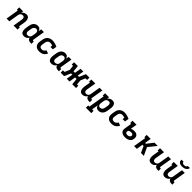

<svg xmlns="http://www.w3.org/2000/svg" viewBox="710 -3227 5929 5929"><g transform="rotate(45 3675.0 -262.5)"><path d="M31 0 100 -419H62V-520H237L224 -444Q238 -464 255 -480Q272 -496 292.5 -507Q313 -518 335 -523Q357 -528 379 -528Q407 -528 432 -519Q457 -510 473.5 -491Q490 -472 498.5 -447Q507 -422 510 -395.5Q513 -369 511 -341.5Q509 -314 504 -287L473 -101H511L512 0H337L387 -303Q389 -318 390 -332.5Q391 -347 389 -361Q387 -375 381.5 -388Q376 -401 366.5 -410Q357 -419 343 -423Q329 -427 315 -427Q295 -427 275.5 -420.5Q256 -414 241 -400.5Q226 -387 217 -368Q208 -349 205 -330L151 0Z M789 8Q761 8 735.5 -0.5Q710 -9 693 -28Q676 -47 667.5 -72Q659 -97 656 -123.5Q653 -150 655 -177.5Q657 -205 661 -233L678 -333Q682 -357 689 -381Q696 -405 708 -427.5Q720 -450 738 -469.5Q756 -489 778 -502.5Q800 -516 824.5 -522Q849 -528 873 -528Q897 -528 920.5 -522Q944 -516 961.5 -501Q979 -486 990.5 -466Q1002 -446 1007 -423L1023 -520H1143L1078 -129Q1077 -121 1077.5 -114Q1078 -107 1082.5 -102Q1087 -97 1093.5 -95Q1100 -93 1108 -93H1126V8H1091Q1066 8 1043 3.5Q1020 -1 1001 -12.5Q982 -24 970 -43.5Q958 -63 955 -87Q942 -65 923.5 -46.5Q905 -28 883 -15.5Q861 -3 836.5 2.5Q812 8 789 8ZM853 -93Q873 -93 893 -99Q913 -105 930 -118.5Q947 -132 956 -151Q965 -170 968 -190L985 -290Q987 -306 988.5 -322Q990 -338 987.5 -353.5Q985 -369 978.5 -383Q972 -397 962 -407.5Q952 -418 936.5 -422.5Q921 -427 905 -427Q885 -427 864.5 -418.5Q844 -410 829 -394Q814 -378 806.5 -357.5Q799 -337 795 -317L779 -217Q776 -202 775 -187Q774 -172 776.5 -158Q779 -144 784.5 -131.5Q790 -119 800 -109.5Q810 -100 824 -96.5Q838 -93 853 -93Z M1468 8Q1435 8 1403.5 2.5Q1372 -3 1345 -17Q1318 -31 1298 -54.5Q1278 -78 1267.5 -107Q1257 -136 1256.5 -168Q1256 -200 1261 -233L1278 -333Q1282 -360 1291.5 -386Q1301 -412 1318 -435.5Q1335 -459 1357.5 -477.5Q1380 -496 1406 -507.5Q1432 -519 1459 -523.5Q1486 -528 1513 -528Q1543 -528 1572 -523.5Q1601 -519 1628.5 -511.5Q1656 -504 1682.5 -494.5Q1709 -485 1735 -472L1713 -339H1608L1619 -405Q1594 -414 1568 -420.5Q1542 -427 1515 -427Q1494 -427 1472 -419.5Q1450 -412 1433.5 -396Q1417 -380 1408 -359Q1399 -338 1395 -317L1379 -217Q1375 -193 1376.5 -169.5Q1378 -146 1390 -128Q1402 -110 1423 -101.5Q1444 -93 1468 -93Q1487 -93 1507 -98Q1527 -103 1544.5 -115Q1562 -127 1574.5 -144Q1587 -161 1596 -180L1700 -143Q1686 -110 1662 -80Q1638 -50 1606 -29.5Q1574 -9 1538 -0.5Q1502 8 1468 8Z M1989 8Q1961 8 1935.5 -0.5Q1910 -9 1893 -28Q1876 -47 1867.5 -72Q1859 -97 1856 -123.5Q1853 -150 1855 -177.5Q1857 -205 1861 -233L1878 -333Q1882 -357 1889 -381Q1896 -405 1908 -427.5Q1920 -450 1938 -469.5Q1956 -489 1978 -502.5Q2000 -516 2024.5 -522Q2049 -528 2073 -528Q2097 -528 2120.5 -522Q2144 -516 2161.5 -501Q2179 -486 2190.5 -466Q2202 -446 2207 -423L2223 -520H2343L2278 -129Q2277 -121 2277.5 -114Q2278 -107 2282.5 -102Q2287 -97 2293.5 -95Q2300 -93 2308 -93H2326V8H2291Q2266 8 2243 3.5Q2220 -1 2201 -12.5Q2182 -24 2170 -43.5Q2158 -63 2155 -87Q2142 -65 2123.5 -46.5Q2105 -28 2083 -15.5Q2061 -3 2036.5 2.5Q2012 8 1989 8ZM2053 -93Q2073 -93 2093 -99Q2113 -105 2130 -118.5Q2147 -132 2156 -151Q2165 -170 2168 -190L2185 -290Q2187 -306 2188.5 -322Q2190 -338 2187.5 -353.5Q2185 -369 2178.5 -383Q2172 -397 2162 -407.5Q2152 -418 2136.5 -422.5Q2121 -427 2105 -427Q2085 -427 2064.5 -418.5Q2044 -410 2029 -394Q2014 -378 2006.5 -357.5Q1999 -337 1995 -317L1979 -217Q1976 -202 1975 -187Q1974 -172 1976.5 -158Q1979 -144 1984.5 -131.5Q1990 -119 2000 -109.5Q2010 -100 2024 -96.5Q2038 -93 2053 -93Z M2393 0V-101H2462L2532 -260L2515 -419H2459V-520H2624L2645 -310H2710L2745 -520H2865L2830 -310H2887L2979 -520H3131L3130 -419H3061L2992 -260L3008 -101H3064L3065 0H2900L2878 -210H2813L2779 0H2659L2693 -210H2636L2545 0Z M3344 8Q3316 8 3291 -1Q3266 -10 3250 -29Q3234 -48 3225.5 -73Q3217 -98 3214 -124.5Q3211 -151 3213 -178.5Q3215 -206 3219 -233L3250 -419H3212V-520H3387L3337 -217Q3334 -202 3333 -187.5Q3332 -173 3334.5 -159Q3337 -145 3342 -132Q3347 -119 3356.5 -110Q3366 -101 3380 -97Q3394 -93 3408 -93Q3428 -93 3447.5 -99.5Q3467 -106 3482.5 -119.5Q3498 -133 3506.5 -152Q3515 -171 3518 -190L3573 -520H3693L3628 -129Q3627 -121 3627.5 -114Q3628 -107 3632.5 -102Q3637 -97 3643.5 -95Q3650 -93 3658 -93H3676V8H3641Q3616 8 3593.5 3.5Q3571 -1 3552 -12.5Q3533 -24 3520.5 -43.5Q3508 -63 3506 -86Q3493 -65 3475 -46.5Q3457 -28 3436 -15.5Q3415 -3 3391 2.5Q3367 8 3344 8Z M3710 215V114H3762L3850 -419H3812V-520H3987L3974 -443Q3987 -463 4005.5 -479.5Q4024 -496 4045 -507Q4066 -518 4089 -523Q4112 -528 4134 -528Q4162 -528 4187.5 -519.5Q4213 -511 4230 -492Q4247 -473 4256 -448Q4265 -423 4268 -396.5Q4271 -370 4269 -342.5Q4267 -315 4262 -287L4246 -187Q4242 -163 4235 -139Q4228 -115 4215.5 -92.5Q4203 -70 4185.5 -50.5Q4168 -31 4145.5 -17.5Q4123 -4 4098.5 2Q4074 8 4050 8Q4026 8 4002.5 2Q3979 -4 3961.5 -19Q3944 -34 3933 -54Q3922 -74 3917 -97L3882 114H3946V215ZM4018 -93Q4038 -93 4059 -101.5Q4080 -110 4094.5 -126Q4109 -142 4117 -162.5Q4125 -183 4128 -203L4145 -303Q4147 -318 4148 -333Q4149 -348 4147 -362Q4145 -376 4139 -388.5Q4133 -401 4123 -410.5Q4113 -420 4099 -423.5Q4085 -427 4070 -427Q4050 -427 4030 -421Q4010 -415 3993.5 -401.5Q3977 -388 3968 -369Q3959 -350 3955 -330L3939 -230Q3936 -214 3935 -198Q3934 -182 3936.5 -166.5Q3939 -151 3945 -137Q3951 -123 3961.5 -112.5Q3972 -102 3987 -97.5Q4002 -93 4018 -93Z M4618 8Q4585 8 4553.5 2.5Q4522 -3 4495 -17Q4468 -31 4448 -54.5Q4428 -78 4417.5 -107Q4407 -136 4406.5 -168Q4406 -200 4411 -233L4428 -333Q4432 -360 4441.5 -386Q4451 -412 4468 -435.5Q4485 -459 4507.5 -477.5Q4530 -496 4556 -507.5Q4582 -519 4609 -523.5Q4636 -528 4663 -528Q4693 -528 4722 -523.5Q4751 -519 4778.5 -511.5Q4806 -504 4832.5 -494.5Q4859 -485 4885 -472L4863 -339H4758L4769 -405Q4744 -414 4718 -420.5Q4692 -427 4665 -427Q4644 -427 4622 -419.5Q4600 -412 4583.5 -396Q4567 -380 4558 -359Q4549 -338 4545 -317L4529 -217Q4525 -193 4526.5 -169.5Q4528 -146 4540 -128Q4552 -110 4573 -101.5Q4594 -93 4618 -93Q4637 -93 4657 -98Q4677 -103 4694.5 -115Q4712 -127 4724.5 -144Q4737 -161 4746 -180L4850 -143Q4836 -110 4812 -80Q4788 -50 4756 -29.5Q4724 -9 4688 -0.5Q4652 8 4618 8Z M5207 8Q5179 8 5151.5 4.5Q5124 1 5099 -9.5Q5074 -20 5054 -37.5Q5034 -55 5022.5 -78.5Q5011 -102 5009 -130Q5007 -158 5012 -186L5050 -419H5012V-520H5187L5151 -305Q5181 -323 5214 -329.5Q5247 -336 5279 -336Q5304 -336 5328.5 -332.5Q5353 -329 5374 -318Q5395 -307 5410.5 -290Q5426 -273 5434.5 -251Q5443 -229 5443.5 -204Q5444 -179 5440 -154Q5436 -129 5426 -104.5Q5416 -80 5398 -60.5Q5380 -41 5356 -27.5Q5332 -14 5307 -6Q5282 2 5257 5Q5232 8 5207 8ZM5208 -93Q5225 -93 5243.5 -96Q5262 -99 5279 -108.5Q5296 -118 5308 -134Q5320 -150 5323 -168Q5324 -179 5322.5 -190Q5321 -201 5314.5 -209Q5308 -217 5298 -222.5Q5288 -228 5277.5 -231Q5267 -234 5256.5 -235Q5246 -236 5234 -236Q5224 -236 5214 -235Q5204 -234 5194.5 -232.5Q5185 -231 5175 -227.5Q5165 -224 5155.5 -218.5Q5146 -213 5139.5 -204.5Q5133 -196 5132 -186L5129 -170Q5126 -153 5130.5 -136.5Q5135 -120 5146.5 -110Q5158 -100 5174.5 -96.5Q5191 -93 5208 -93Z M5600 0 5669 -419H5630L5631 -520H5806L5771 -310H5808L5971 -520H6113L5904 -260L6027 0H5900L5805 -210H5754L5720 0Z M6344 8Q6316 8 6291 -1Q6266 -10 6250 -29Q6234 -48 6225.5 -73Q6217 -98 6214 -124.5Q6211 -151 6213 -178.5Q6215 -206 6219 -233L6250 -419H6212V-520H6387L6337 -217Q6334 -202 6333 -187.5Q6332 -173 6334.5 -159Q6337 -145 6342 -132Q6347 -119 6356.5 -110Q6366 -101 6380 -97Q6394 -93 6408 -93Q6428 -93 6447.5 -99.5Q6467 -106 6482.5 -119.5Q6498 -133 6506.5 -152Q6515 -171 6518 -190L6573 -520H6693L6628 -129Q6627 -121 6627.5 -114Q6628 -107 6632.5 -102Q6637 -97 6643.5 -95Q6650 -93 6658 -93H6676V8H6641Q6616 8 6593.5 3.5Q6571 -1 6552 -12.5Q6533 -24 6520.5 -43.5Q6508 -63 6506 -86Q6493 -65 6475 -46.5Q6457 -28 6436 -15.5Q6415 -3 6391 2.5Q6367 8 6344 8Z M6944 8Q6916 8 6891 -1Q6866 -10 6850 -29Q6834 -48 6825.5 -73Q6817 -98 6814 -124.5Q6811 -151 6813 -178.5Q6815 -206 6819 -233L6850 -419H6812V-520H6987L6937 -217Q6934 -202 6933 -187.5Q6932 -173 6934.5 -159Q6937 -145 6942 -132Q6947 -119 6956.5 -110Q6966 -101 6980 -97Q6994 -93 7008 -93Q7028 -93 7047.5 -99.5Q7067 -106 7082.5 -119.5Q7098 -133 7106.5 -152Q7115 -171 7118 -190L7173 -520H7293L7228 -129Q7227 -121 7227.5 -114Q7228 -107 7232.5 -102Q7237 -97 7243.5 -95Q7250 -93 7258 -93H7276V8H7241Q7216 8 7193.5 3.5Q7171 -1 7152 -12.5Q7133 -24 7120.5 -43.5Q7108 -63 7106 -86Q7093 -65 7075 -46.5Q7057 -28 7036 -15.5Q7015 -3 6991 2.5Q6967 8 6944 8ZM7093 -600Q7071 -600 7050 -602.5Q7029 -605 7009 -611.5Q6989 -618 6972.5 -630Q6956 -642 6945.5 -659Q6935 -676 6932.5 -697Q6930 -718 6933 -740H7023Q7021 -724 7027 -710Q7033 -696 7045.5 -688.5Q7058 -681 7074 -678.5Q7090 -676 7106 -676Q7122 -676 7138 -678.5Q7154 -681 7169.5 -688.5Q7185 -696 7196 -710Q7207 -724 7209 -740H7299Q7296 -718 7286.5 -697Q7277 -676 7260.5 -659Q7244 -642 7223.5 -630Q7203 -618 7181 -611.5Q7159 -605 7137 -602.5Q7115 -600 7093 -600Z"/></g></svg>

Font: Iosevka Etoile
Style: Bold Italic
Weight: 700
Italic angle: -9°
Designer: Belleve Invis
Foundry: Belleve Invis
Version: Version 28.1.0; ttfautohint (v1.8.4)